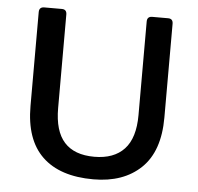

<svg xmlns="http://www.w3.org/2000/svg" viewBox="-50 -718 806 783"><g transform="rotate(5 353.0 -326.5)"><path d="M360 14Q223 14 151 -55Q79 -124 79 -262V-646Q79 -667 100 -667H172Q192 -667 192 -646V-263Q192 -169 233 -123.5Q274 -78 356 -78Q436 -78 478.5 -123.5Q521 -169 521 -263V-646Q521 -667 542 -667H607Q627 -667 627 -646V-262Q627 -124 555 -55Q483 14 360 14Z"/></g></svg>

Font: Pitagon Sans Medium
Style: Regular
Weight: 500
Designer: Travis Tran
Foundry: Pitagon
Version: Version 1.001; ttfautohint (v1.8.4.7-5d5b);gftools[0.9.26]